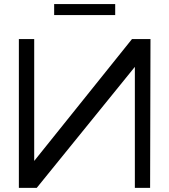

<svg xmlns="http://www.w3.org/2000/svg" viewBox="-20 -904 815 924"><path d="M702.4 0H629V-627.7L671.1 -634.1L156.9 0H70.8V-716H144.6V-68.6L110.6 -87.1L615.2 -716H704.2ZM240.6 -831.6V-884.4H534.4V-831.6Z"/></svg>

Font: Russolo 10pt ExtraLight
Style: Regular
Weight: 200
Designer: Micah Stupak-Hahn
Version: Version 1.000